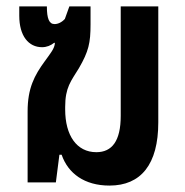

<svg xmlns="http://www.w3.org/2000/svg" viewBox="-20 -568 577 598"><path d="M321 10C419 10 473 -56 473 -187V-548H356V-207C356 -129 329 -94 280 -94C219 -94 183 -146 183 -227V-235C183 -296 201 -315 226 -356C256 -408 262 -434 262 -492V-548H196L182 -509C172 -498 160 -493 150 -493C133 -493 126 -510 126 -548H40V-519C40 -456 69 -421 111 -421C125 -421 138 -426 149 -435L151 -434C150 -417 138 -403 120 -378C87 -333 66 -293 66 -221V0H154L165 -86H172C192 -28 243 10 321 10Z"/></svg>

Font: Noto Sans Thai Cond SemBd
Style: Regular
Weight: 600
Width: 3
Designer: Monotype Design Team
Foundry: Monotype Imaging Inc.
Version: Version 2.002